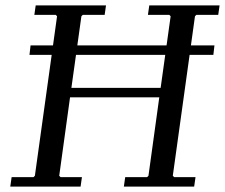

<svg xmlns="http://www.w3.org/2000/svg" viewBox="-20 -690 832 710"><path d="M532 -670H792L787 -635H706L701 -630L619 -40L624 -35H703L698 0H438L443 -35H524L529 -40L569 -330H239L199 -40L204 -35H283L278 0H18L23 -35H104L109 -40L191 -630L186 -635H107L112 -670H372L367 -635H286L281 -630L244 -365H574L611 -630L606 -635H527ZM93 -522H773L769 -487H89Z"/></svg>

Font: Brygada 1918
Style: Italic
Weight: 400
Italic angle: -8°
Designer: Mateusz Machalski | Borys Kosmynka | Przemek Hoffer
Foundry: NIEPODLEGLA 2018
Version: Version 3.006